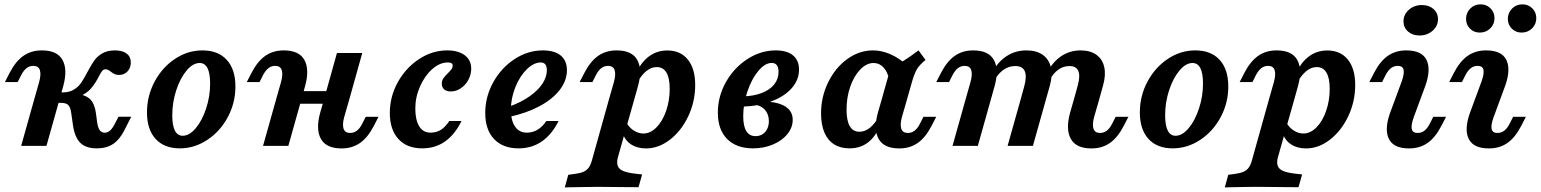

<svg xmlns="http://www.w3.org/2000/svg" viewBox="-20 -654 6909 861"><path d="M129.4 -358.6Q112.4 -358.6 99.4 -348.6Q86.3 -338.6 75.5 -318.1L59.2 -286H2L22.7 -326.3Q50 -379.3 85.2 -403.7Q120.3 -428 167.7 -428Q236.1 -428 260 -385.8Q283.9 -343.6 264.1 -269.7L246.9 -208.2H133.4L155.7 -286.7Q165 -320.9 158.7 -339.8Q152.4 -358.6 129.4 -358.6ZM133.4 -208.2H246.9L188.4 0H74.9ZM307.4 -91.4 299.2 -148.5Q296.9 -166 291.3 -175.7Q285.8 -185.4 276.7 -189.1Q267.7 -192.8 253.5 -192.8H219.1L229 -239.6H260.8Q290.7 -239.6 310.8 -251.9Q331 -264.1 343.5 -282.1Q356 -300.1 372.1 -331.1Q389.1 -363 402.6 -382.3Q416.2 -401.7 439 -414.9Q461.9 -428 495.1 -428Q529.6 -428 548.1 -413.8Q566.6 -399.6 566.6 -373.6Q566.6 -349.7 551.8 -333.8Q537 -317.9 514 -317.9Q502.5 -317.9 494.2 -321.6Q485.9 -325.4 476.9 -332.5Q470.8 -337.5 465.3 -340.4Q459.8 -343.3 453.6 -343.3Q444.5 -343.3 437.9 -335.5Q431.4 -327.7 422.6 -310Q407.4 -280 388.2 -257.5Q369.1 -235 332.1 -219.1L329 -231.9Q353.7 -229.1 370.5 -219.4Q387.4 -209.7 396.6 -192.3Q405.9 -174.9 409.9 -147.9L415.6 -106.5Q418.8 -81.8 427.1 -70.3Q435.3 -58.9 449.4 -58.9Q463.1 -58.9 474.1 -68.9Q485.1 -79 496.8 -102.4L511.4 -130.6H568.6L538.8 -71.8Q517.4 -29 487.8 -8.8Q458.2 11.3 414 11.3Q365.6 11.3 340.6 -13Q315.5 -37.3 307.4 -91.4Z M639.1 -149.7Q639.1 -223.6 673.1 -287.6Q707.2 -351.6 764.4 -389.8Q821.6 -428 887.6 -428Q958.2 -428 996.9 -385.5Q1035.7 -343.1 1035.7 -266.1Q1035.7 -192.7 1001.6 -128.9Q967.6 -65.1 909.9 -26.9Q852.3 11.3 786.4 11.3Q716.6 11.3 677.8 -31Q639.1 -73.3 639.1 -149.7ZM922.3 -279Q922.3 -325.3 910.5 -348.4Q898.6 -371.5 875.3 -371.5Q845 -371.5 816.5 -337.4Q788 -303.2 770.2 -248.9Q752.5 -194.5 752.5 -137.2Q752.5 -91.4 764.3 -68.3Q776.1 -45.2 799 -45.2Q829.3 -45.2 857.8 -79.1Q886.4 -113 904.3 -167.4Q922.3 -221.7 922.3 -279Z M1214.1 -358.6Q1197.1 -358.6 1184.1 -348.6Q1171 -338.6 1160.1 -318.1L1143.9 -286H1086.6L1107.4 -326.3Q1134.7 -379.3 1169.8 -403.7Q1205 -428 1252.3 -428Q1320.8 -428 1344.7 -385.8Q1368.6 -343.6 1348.7 -269.7L1331.6 -208.2H1218.1L1240.4 -286.7Q1249.7 -320.9 1243.4 -339.8Q1237.1 -358.6 1214.1 -358.6ZM1218.1 -208.2H1331.6L1273.1 0H1159.6ZM1302.8 -245.2H1490.8L1474.7 -188.7H1286.7ZM1491 -416.4H1604.5L1546.4 -208.2H1432.9ZM1550 -57.8Q1567 -57.8 1580.2 -67.8Q1593.5 -77.8 1603.9 -98.3L1620.2 -130.3H1677.4L1656.7 -90Q1629.4 -37 1594.2 -12.7Q1559.1 11.6 1511.7 11.6Q1443.3 11.6 1419.4 -30.6Q1395.5 -72.8 1415.3 -146.7L1432.9 -208.2H1546.4L1523.7 -129.7Q1514.4 -95.5 1520.7 -76.6Q1527 -57.8 1550 -57.8Z M1728.1 -147.4Q1728.1 -220.7 1763.9 -285.3Q1799.6 -349.9 1859 -388.9Q1918.3 -428 1985.4 -428Q2035.5 -428 2064.3 -406.1Q2093.1 -384.3 2093.1 -345.9Q2093.1 -319.7 2080.3 -295.9Q2067.5 -272.1 2046.3 -258Q2025.1 -243.9 2001.9 -243.9Q1982.8 -243.9 1972 -253Q1961.2 -262.2 1961.2 -278.4Q1961.2 -292.2 1968.1 -302.5Q1975 -312.7 1988.8 -326Q2000.3 -337.6 2005.1 -344.4Q2010 -351.2 2010 -359.4Q2010 -367.1 2004.5 -370.5Q1999.1 -373.9 1987.8 -373.9Q1952 -373.9 1918.3 -344Q1884.5 -314.1 1863.5 -266.2Q1842.4 -218.4 1842.4 -167.3Q1842.4 -116.6 1859.8 -87.8Q1877.2 -59.1 1910.8 -59.1Q1936.6 -59.1 1956.6 -71.4Q1976.6 -83.8 1994.8 -111.3H2049.7Q2019.1 -49.9 1975.3 -19.3Q1931.5 11.3 1873.6 11.3Q1805 11.3 1766.6 -30.6Q1728.1 -72.6 1728.1 -147.4Z M2156 -147Q2156 -220.3 2191.9 -285.1Q2227.9 -349.9 2287.4 -388.9Q2346.9 -428 2414.4 -428Q2466.7 -428 2494.5 -405.1Q2522.3 -382.1 2522.3 -339.2Q2522.3 -292.6 2490 -250.7Q2457.7 -208.8 2398.5 -177.3Q2339.2 -145.9 2259.9 -129L2260.8 -175Q2316.3 -194.8 2354.7 -221.9Q2393.1 -248.9 2412.7 -279.1Q2432.3 -309.2 2432.3 -338.8Q2432.3 -357.2 2425.1 -365.6Q2418 -373.9 2405 -373.9Q2373.6 -373.9 2342.2 -343.2Q2310.8 -312.5 2291 -263Q2271.1 -213.6 2271.1 -161.8Q2271.1 -113.4 2289.7 -86.3Q2308.4 -59.1 2342.7 -59.1Q2368.6 -59.1 2390.5 -72.2Q2412.3 -85.3 2430.1 -111.3H2485Q2454.1 -49.9 2409.1 -19.3Q2364.2 11.3 2305.2 11.3Q2235.1 11.3 2195.5 -30.6Q2156 -72.6 2156 -147Z M2706.8 -358.6Q2689.9 -358.6 2676.8 -348.6Q2663.7 -338.6 2652.9 -318.1L2636.6 -286H2579.4L2600.1 -326.3Q2627.4 -379.3 2662.6 -403.7Q2697.7 -428 2745.1 -428Q2813.5 -428 2837.4 -385.8Q2861.3 -343.6 2841.5 -269.7L2824.3 -208.2H2710.8L2733.2 -286.7Q2742.4 -320.9 2736.1 -339.8Q2729.8 -358.6 2706.8 -358.6ZM2550.6 185.5 2512.7 186.3 2528.4 129.8 2557.7 125.9Q2581.5 122.7 2596 116.6Q2610.5 110.4 2619.4 98.6Q2628.4 86.9 2634 66.5L2710.8 -208.2H2824.3L2751.1 50.7Q2744.6 74.8 2750.2 89.7Q2755.7 104.7 2774.3 112.6Q2792.9 120.5 2827.1 124.6L2859.5 128.3L2843.4 185.5Q2817 185.5 2789.8 185.1Q2731.7 183.9 2659.3 183.9H2657.4H2657.3Q2612.8 183.9 2550.6 185.5ZM3097.5 -273.1Q3097.5 -198.7 3066.5 -133Q3035.5 -67.3 2984.6 -27.9Q2933.7 11.6 2876.9 11.6Q2837.9 11.6 2810.4 -6.3Q2782.9 -24.2 2772.7 -56.1L2789.7 -102.9Q2802.2 -81.2 2822.7 -68.3Q2843.3 -55.3 2865.4 -55.3Q2896.6 -55.3 2923.7 -82.7Q2950.9 -110 2967 -156.3Q2983.2 -202.6 2983.2 -255.3Q2983.2 -303.9 2968.6 -328.5Q2953.9 -353.2 2925.1 -353.2Q2900.4 -353.2 2878.3 -335.2Q2856.2 -317.3 2836.3 -281.6L2824 -303.3Q2845.2 -363.7 2883.3 -395.7Q2921.4 -427.7 2972.5 -427.7Q3031.6 -427.7 3064.5 -386.9Q3097.5 -346.1 3097.5 -273.1Z M3199.1 -149.1Q3199.1 -221.4 3235.2 -285.7Q3271.2 -349.9 3331.3 -388.9Q3391.4 -428 3458.9 -428Q3509.1 -428 3536.1 -405.7Q3563.1 -383.4 3563.1 -342.2Q3563.1 -296.3 3531.2 -259.5Q3499.2 -222.6 3442.1 -200.6Q3385 -178.6 3311 -175.8L3311.8 -221.8Q3360.2 -223 3396.3 -237.1Q3432.5 -251.2 3451.9 -275.5Q3471.3 -299.9 3471.3 -331.6Q3471.3 -351.5 3463.6 -361.6Q3456 -371.8 3440.7 -371.8Q3410.6 -371.8 3380.9 -336.3Q3351.2 -300.9 3332.1 -245Q3312.9 -189.1 3312.9 -132.8Q3312.9 -88.1 3326.9 -65.8Q3340.9 -43.5 3368.5 -43.5Q3385.9 -43.5 3399.4 -52Q3412.8 -60.4 3420.4 -75.9Q3427.9 -91.3 3427.9 -110.9Q3427.9 -142.1 3409.5 -162.2Q3391.2 -182.3 3357 -186.2L3360.4 -197Q3415.9 -201.6 3455 -193.9Q3494.2 -186.1 3514.5 -166.6Q3534.8 -147.1 3534.8 -116.6Q3534.8 -81.9 3510.8 -52.4Q3486.7 -23 3446 -5.9Q3405.2 11.3 3357.2 11.3Q3282.4 11.3 3240.7 -30.7Q3199.1 -72.7 3199.1 -149.1Z M3661.9 -145.3Q3661.9 -219.7 3693.8 -284.9Q3725.7 -350.2 3779.3 -389.1Q3833 -428 3894.9 -428Q3934 -428 3973 -410.8Q4012.1 -393.7 4049.5 -360.2L3966.8 -297.4Q3960.9 -331.1 3942.3 -351.3Q3923.7 -371.5 3897.8 -371.5Q3865.8 -371.5 3837.8 -342.5Q3809.8 -313.6 3793 -265.7Q3776.2 -217.8 3776.2 -162.6Q3776.2 -112.9 3790.7 -88.1Q3805.1 -63.2 3834 -63.2Q3859 -63.2 3881.1 -81.1Q3903.3 -99.1 3923.2 -134.8L3935.5 -113.1Q3913.8 -50.1 3877.6 -19.4Q3841.5 11.3 3789.5 11.3Q3748.7 11.3 3720.2 -6.9Q3691.7 -25 3676.8 -60.1Q3661.9 -95.2 3661.9 -145.3ZM4099 -428 4130.4 -385.2Q4103.8 -363.4 4092.1 -344.1Q4080.4 -324.7 4068.7 -283.6L4047.4 -208.2H3933.9L3973.7 -349.5Q4006.8 -365.4 4034.7 -383.1Q4062.7 -400.8 4099 -428ZM4051 -57.8Q4068 -57.8 4081.2 -67.8Q4094.5 -77.8 4104.9 -98.3L4121.2 -130.3H4178.5L4157.7 -90Q4130.4 -37 4095.2 -12.7Q4060.1 11.6 4012.7 11.6Q3944.3 11.6 3920.4 -30.6Q3896.5 -72.8 3916.3 -146.7L3933.9 -208.2H4047.4L4024.7 -129.7Q4015.4 -95.5 4021.7 -76.6Q4028 -57.8 4051 -57.8Z M4306 -358.6Q4289.1 -358.6 4276 -348.6Q4262.9 -338.6 4252.1 -318.1L4235.8 -286H4178.6L4199.3 -326.3Q4226.6 -379.3 4261.8 -403.7Q4296.9 -428 4344.3 -428Q4412.7 -428 4436.6 -385.8Q4460.5 -343.6 4440.7 -269.7L4423.5 -208.2H4310L4332.3 -286.7Q4341.6 -320.9 4335.3 -339.8Q4329 -358.6 4306 -358.6ZM4310 -208.2H4423.5L4365 0H4251.5ZM4532.8 -357.8Q4505.3 -357.8 4482.5 -342.7Q4459.6 -327.6 4441.7 -298.2L4428.7 -328.3Q4455.6 -377.7 4494.8 -402.8Q4533.9 -428 4583.1 -428Q4627.4 -428 4655.6 -408.4Q4683.7 -388.8 4692.3 -352.8Q4701 -316.9 4687.7 -269.2L4670.5 -208.2H4557L4573.4 -267.9Q4585.3 -312.3 4575.3 -335Q4565.3 -357.8 4532.8 -357.8ZM4557 -208.2H4670.5L4612 0H4498.5ZM4775.8 -357.8Q4749.5 -357.8 4727.4 -342.7Q4705.3 -327.6 4688.6 -298.2L4675.6 -328.3Q4701.8 -377.7 4739.9 -402.8Q4778 -428 4826 -428Q4868.7 -428 4896.2 -408.6Q4923.7 -389.2 4931.7 -353.8Q4939.8 -318.5 4926.9 -272L4909.2 -208.2H4795.8L4813.4 -272.1Q4824.9 -314.4 4815.3 -336.1Q4805.7 -357.8 4775.8 -357.8ZM4912.9 -57.8Q4929.8 -57.8 4943.1 -67.8Q4956.3 -77.8 4966.8 -98.3L4983.1 -130.3H5040.3L5019.5 -90Q4992.2 -37 4957.1 -12.7Q4922 11.6 4874.6 11.6Q4806.2 11.6 4782.3 -30.6Q4758.4 -72.8 4778.2 -146.7L4795.8 -208.2H4909.2L4886.5 -129.7Q4877.3 -95.5 4883.6 -76.6Q4889.9 -57.8 4912.9 -57.8Z M5091.5 -149.7Q5091.5 -223.6 5125.5 -287.6Q5159.6 -351.6 5216.8 -389.8Q5274.1 -428 5340 -428Q5410.6 -428 5449.4 -385.5Q5488.1 -343.1 5488.1 -266.1Q5488.1 -192.7 5454.1 -128.9Q5420 -65.1 5362.4 -26.9Q5304.7 11.3 5238.8 11.3Q5169 11.3 5130.2 -31Q5091.5 -73.3 5091.5 -149.7ZM5374.7 -279Q5374.7 -325.3 5362.9 -348.4Q5351 -371.5 5327.7 -371.5Q5297.4 -371.5 5268.9 -337.4Q5240.4 -303.2 5222.6 -248.9Q5204.9 -194.5 5204.9 -137.2Q5204.9 -91.4 5216.7 -68.3Q5228.5 -45.2 5251.4 -45.2Q5281.7 -45.2 5310.3 -79.1Q5338.8 -113 5356.7 -167.4Q5374.7 -221.7 5374.7 -279Z M5666.5 -358.6Q5649.5 -358.6 5636.5 -348.6Q5623.4 -338.6 5612.6 -318.1L5596.3 -286H5539.1L5559.8 -326.3Q5587.1 -379.3 5622.3 -403.7Q5657.4 -428 5704.8 -428Q5773.2 -428 5797.1 -385.8Q5821 -343.6 5801.2 -269.7L5784 -208.2H5670.5L5692.8 -286.7Q5702.1 -320.9 5695.8 -339.8Q5689.5 -358.6 5666.5 -358.6ZM5510.3 185.5 5472.4 186.3 5488.1 129.8 5517.4 125.9Q5541.2 122.7 5555.7 116.6Q5570.1 110.4 5579.1 98.6Q5588.1 86.9 5593.7 66.5L5670.5 -208.2H5784L5710.8 50.7Q5704.3 74.8 5709.8 89.7Q5715.4 104.7 5734 112.6Q5752.5 120.5 5786.8 124.6L5819.2 128.3L5803 185.5Q5776.7 185.5 5749.5 185.1Q5691.4 183.9 5619 183.9H5617.1H5617Q5572.4 183.9 5510.3 185.5ZM6057.2 -273.1Q6057.2 -198.7 6026.2 -133Q5995.1 -67.3 5944.3 -27.9Q5893.4 11.6 5836.6 11.6Q5797.6 11.6 5770.1 -6.3Q5742.6 -24.2 5732.4 -56.1L5749.4 -102.9Q5761.8 -81.2 5782.4 -68.3Q5803 -55.3 5825 -55.3Q5856.3 -55.3 5883.4 -82.7Q5910.6 -110 5926.7 -156.3Q5942.9 -202.6 5942.9 -255.3Q5942.9 -303.9 5928.2 -328.5Q5913.6 -353.2 5884.8 -353.2Q5860.1 -353.2 5838 -335.2Q5815.9 -317.3 5796 -281.6L5783.6 -303.3Q5804.9 -363.7 5843 -395.7Q5881.1 -427.7 5932.2 -427.7Q5991.2 -427.7 6024.2 -386.9Q6057.2 -346.1 6057.2 -273.1Z M6247.9 -358.6Q6231 -358.6 6217.9 -348.6Q6204.9 -338.6 6194 -318.1L6177.8 -286H6120.5L6141.3 -326.3Q6168.6 -379.3 6203.7 -403.7Q6238.8 -428 6286.2 -428Q6355 -428 6376.4 -386.6Q6397.7 -345.2 6373.1 -272.8L6319.2 -126.9Q6307.2 -93.1 6310.9 -75.4Q6314.7 -57.8 6337.2 -57.8Q6354.2 -57.8 6367.4 -67.8Q6380.7 -77.8 6391.2 -98.3L6407.4 -130.3H6464.7L6443.9 -90Q6416.6 -37 6381.5 -12.7Q6346.3 11.6 6299 11.6Q6230.5 11.6 6209 -29.8Q6187.5 -71.2 6212.1 -143.5L6266 -289.4Q6277.9 -323.3 6274.2 -340.9Q6270.5 -358.6 6247.9 -358.6ZM6273.8 -558.2Q6273.8 -588.8 6297.9 -610.1Q6322 -631.4 6356.7 -631.4Q6388.1 -631.4 6408.3 -613.6Q6428.5 -595.8 6428.5 -568.1Q6428.5 -537.5 6404.4 -516.2Q6380.3 -494.9 6345.6 -494.9Q6314.2 -494.9 6294 -512.7Q6273.8 -530.5 6273.8 -558.2Z M6606 -358.6Q6589.1 -358.6 6576 -348.6Q6562.9 -338.6 6552.1 -318.1L6535.8 -286H6478.6L6499.3 -326.3Q6526.6 -379.3 6561.8 -403.7Q6596.9 -428 6644.3 -428Q6713.1 -428 6734.4 -386.6Q6755.7 -345.2 6731.1 -272.8L6677.3 -126.9Q6665.3 -93.1 6669 -75.4Q6672.7 -57.8 6695.3 -57.8Q6712.2 -57.8 6725.5 -67.8Q6738.7 -77.8 6749.2 -98.3L6765.5 -130.3H6822.7L6802 -90Q6774.7 -37 6739.5 -12.7Q6704.4 11.6 6657 11.6Q6588.6 11.6 6567.1 -29.8Q6545.5 -71.2 6570.2 -143.5L6624 -289.4Q6636 -323.3 6632.3 -340.9Q6628.6 -358.6 6606 -358.6ZM6741.7 -569.2Q6741.7 -596.5 6760.5 -615.5Q6779.2 -634.5 6806.8 -634.5Q6833.6 -634.5 6851.4 -616.6Q6869.3 -598.7 6869.3 -572.7Q6869.3 -545.5 6850.4 -526.7Q6831.4 -507.9 6803.4 -507.9Q6777.1 -507.9 6759.4 -525.6Q6741.7 -543.3 6741.7 -569.2ZM6554.3 -569.2Q6554.3 -596.5 6573 -615.5Q6591.8 -634.5 6619.4 -634.5Q6646.1 -634.5 6664 -616.6Q6681.9 -598.7 6681.9 -572.7Q6681.9 -545.5 6662.9 -526.7Q6644 -507.9 6615.9 -507.9Q6589.6 -507.9 6572 -525.6Q6554.3 -543.3 6554.3 -569.2Z"/></svg>

Font: Playfair Micro SmCond SmLight
Style: Italic
Weight: 360
Width: 4
Italic angle: -15.6°
Designer: Claus Eggers Sørensen
Foundry: Claus Eggers Sørensen
Version: Version 2.203;Glyphs 3.3 (3326)